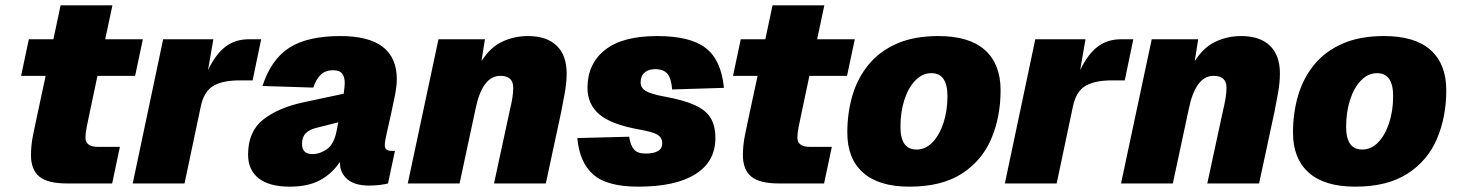

<svg xmlns="http://www.w3.org/2000/svg" viewBox="-20 -687 5463 719"><path d="M231 0Q158 0 127 -26Q96 -52 96 -106Q96 -143 104 -182.5Q112 -222 122 -268L151 -403H59L88 -540H180L207 -667H401L374 -540H515L486 -403H345L316 -266Q310 -238 305 -213Q300 -188 300 -172Q300 -137 347 -137H429L400 0Z M477 0 591 -540H779L759 -425Q789 -486 825.5 -513Q862 -540 912 -540H958L926 -386H878Q814 -386 779 -365.5Q744 -345 732 -289L671 0Z M1253 -77Q1253 -80 1253 -81Q1224 -37 1179 -12.5Q1134 12 1065 12Q989 12 949 -19Q909 -50 909 -108Q909 -195 966 -239.5Q1023 -284 1117 -304L1267 -336Q1271 -364 1271 -376Q1271 -398 1261.5 -411Q1252 -424 1227 -424Q1199 -424 1181.5 -407.5Q1164 -391 1153 -359L963 -365Q995 -464 1063 -508Q1131 -552 1255 -552Q1466 -552 1466 -390Q1466 -366 1459 -330Q1452 -294 1443.5 -256Q1435 -218 1428 -187.5Q1421 -157 1421 -144Q1421 -131 1428 -126.5Q1435 -122 1447 -122H1459L1433 0Q1423 3 1402.5 5.5Q1382 8 1363 8Q1308 8 1280.5 -16Q1253 -40 1253 -77ZM1111 -148Q1111 -110 1150 -110Q1178 -110 1204.5 -128.5Q1231 -147 1241 -199Q1242 -205 1243.5 -212.5Q1245 -220 1247 -229L1164 -208Q1139 -202 1125 -188Q1111 -174 1111 -148Z M1507 0 1622 -540H1796L1783 -458Q1816 -510 1861 -531Q1906 -552 1957 -552Q2027 -552 2064.5 -516Q2102 -480 2102 -412Q2102 -379 2095 -339Q2088 -299 2082 -270L2024 0H1830L1890 -278Q1895 -298 1898.5 -319Q1902 -340 1902 -358Q1902 -403 1854 -403Q1819 -403 1796 -371Q1773 -339 1761 -280L1701 0Z M2370 12Q2253 12 2201.5 -33.5Q2150 -79 2142 -170L2336 -175Q2341 -143 2354 -127.5Q2367 -112 2397 -112Q2460 -112 2460 -150Q2460 -171 2443 -182Q2426 -193 2374 -202Q2268 -221 2224 -259Q2180 -297 2180 -358Q2180 -448 2245.5 -500Q2311 -552 2441 -552Q2565 -552 2623 -507Q2681 -462 2691 -358L2497 -352Q2494 -393 2479.5 -410.5Q2465 -428 2433 -428Q2408 -428 2393.5 -415Q2379 -402 2379 -378Q2379 -358 2398 -346.5Q2417 -335 2465 -326Q2538 -313 2580.5 -294Q2623 -275 2641 -245.5Q2659 -216 2659 -170Q2659 -82 2584.5 -35Q2510 12 2370 12Z M2897 0Q2824 0 2793 -26Q2762 -52 2762 -106Q2762 -143 2770 -182.5Q2778 -222 2788 -268L2817 -403H2725L2754 -540H2846L2873 -667H3067L3040 -540H3181L3152 -403H3011L2982 -266Q2976 -238 2971 -213Q2966 -188 2966 -172Q2966 -137 3013 -137H3095L3066 0Z M3386 12Q3271 12 3212 -40.5Q3153 -93 3153 -190Q3153 -265 3172.5 -330.5Q3192 -396 3233.5 -446Q3275 -496 3339.5 -524Q3404 -552 3494 -552Q3610 -552 3668.5 -499.5Q3727 -447 3727 -349Q3727 -249 3692 -167Q3657 -85 3581.5 -36.5Q3506 12 3386 12ZM3412 -127Q3446 -127 3472 -154Q3498 -181 3513 -226.5Q3528 -272 3528 -327Q3528 -413 3468 -413Q3434 -413 3407.5 -385.5Q3381 -358 3366.5 -312.5Q3352 -267 3352 -212Q3352 -127 3412 -127Z M3743 0 3857 -540H4045L4025 -425Q4055 -486 4091.5 -513Q4128 -540 4178 -540H4224L4192 -386H4144Q4080 -386 4045 -365.5Q4010 -345 3998 -289L3937 0Z M4178 0 4293 -540H4467L4454 -458Q4487 -510 4532 -531Q4577 -552 4628 -552Q4698 -552 4735.5 -516Q4773 -480 4773 -412Q4773 -379 4766 -339Q4759 -299 4753 -270L4695 0H4501L4561 -278Q4566 -298 4569.5 -319Q4573 -340 4573 -358Q4573 -403 4525 -403Q4490 -403 4467 -371Q4444 -339 4432 -280L4372 0Z M5055 12Q4940 12 4881 -40.5Q4822 -93 4822 -190Q4822 -265 4841.5 -330.5Q4861 -396 4902.5 -446Q4944 -496 5008.5 -524Q5073 -552 5163 -552Q5279 -552 5337.5 -499.5Q5396 -447 5396 -349Q5396 -249 5361 -167Q5326 -85 5250.5 -36.5Q5175 12 5055 12ZM5081 -127Q5115 -127 5141 -154Q5167 -181 5182 -226.5Q5197 -272 5197 -327Q5197 -413 5137 -413Q5103 -413 5076.5 -385.5Q5050 -358 5035.5 -312.5Q5021 -267 5021 -212Q5021 -127 5081 -127Z"/></svg>

Font: Geist Black
Style: Italic
Weight: 900
Italic angle: -12°
Designer: Basement.studio, Andrés Briganti, Mateo Zaragoza
Foundry: Basement.studio, Vercel, Andrés Briganti, Guido Ferreyra, Mateo Zaragoza
Version: Version 1.500; ttfautohint (v1.8.4.7-5d5b)